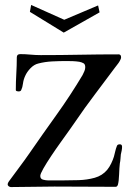

<svg xmlns="http://www.w3.org/2000/svg" viewBox="-20 -757 520 777"><path d="M474 -163Q474 -156 472.5 -148Q471 -140 469 -132Q468 -123 467.5 -114Q467 -105 465 -96Q463 -79 462 -51Q461 -23 457 -9Q454 -1 448 -1Q386 -1 324 -1.5Q262 -2 200 -2Q156 -2 112 -1Q68 0 24 0Q20 0 15.5 -3Q11 -6 11 -11Q11 -16 16 -23Q37 -52 58.5 -80.5Q80 -109 100 -138Q154 -216 209.5 -293.5Q265 -371 314 -453Q318 -461 321.5 -469Q325 -477 325 -485Q325 -497 318 -501Q311 -505 301 -507Q288 -509 275 -509.5Q262 -510 249 -510Q221 -510 191.5 -508.5Q162 -507 135 -500Q118 -496 103.5 -481Q89 -466 82 -450Q75 -435 73 -419Q71 -403 66 -393Q64 -387 55 -387Q53 -387 48.5 -388Q44 -389 44 -393Q44 -426 46 -459Q48 -492 48 -525Q48 -538 62 -538Q82 -538 103 -536Q124 -534 145 -534Q224 -534 302.5 -535.5Q381 -537 460 -537Q470 -537 470 -525Q470 -521 468 -517Q466 -513 464 -509Q460 -502 455 -496Q450 -490 445 -483Q405 -429 364 -375Q323 -321 285 -265Q279 -256 263 -233.5Q247 -211 226.5 -182.5Q206 -154 187 -125.5Q168 -97 155.5 -75Q143 -53 143 -45Q143 -33 154 -30Q165 -27 174 -27Q190 -27 205.5 -27Q221 -27 236 -27Q265 -27 298.5 -28Q332 -29 363 -37.5Q394 -46 414 -70Q423 -81 430 -95.5Q437 -110 441 -123Q444 -134 446.5 -145Q449 -156 453 -166Q455 -173 465 -173Q474 -173 474 -163ZM383 -707 238 -625 101 -709 106 -737 240 -677 377 -735Z"/></svg>

Font: Kaisei Decol
Style: Regular
Weight: 400
Designer: Font-Kai, 金井和夫
Foundry: KAZUO KANAI
Version: Version 5.003